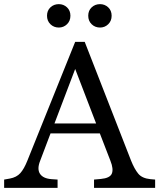

<svg xmlns="http://www.w3.org/2000/svg" viewBox="-20 -907 769 927"><path d="M0 0V-40L28 -45Q60 -51 78 -71Q96 -91 112 -131L343 -705H389L613 -131Q629 -91 647.5 -68.5Q666 -46 706 -42L729 -40V0H434V-40L467 -43Q511 -47 520 -69Q529 -91 513 -131L462 -263H224L174 -131Q158 -91 173 -68Q188 -45 229 -42L258 -40V0ZM243 -311H444L343 -574ZM463 -774Q439 -774 422.5 -790Q406 -806 406 -831Q406 -856 422.5 -871.5Q439 -887 463 -887Q486 -887 502.5 -871.5Q519 -856 519 -831Q519 -806 502.5 -790Q486 -774 463 -774ZM264 -774Q240 -774 223.5 -790Q207 -806 207 -831Q207 -856 223.5 -871.5Q240 -887 264 -887Q287 -887 303.5 -871.5Q320 -856 320 -831Q320 -806 303.5 -790Q287 -774 264 -774Z"/></svg>

Font: Hedvig Letters Serif 12pt
Style: Regular
Weight: 400
Designer: Alexander Örn & Tor Weibull
Foundry: Kanon Foundry
Version: Version 1.000; ttfautohint (v1.8.4.7-5d5b)